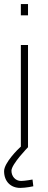

<svg xmlns="http://www.w3.org/2000/svg" viewBox="-23 -720 236 939"><path d="M114 -645V-700H79V-645ZM79 -500V-3C67 7 -3 76 -3 117C-3 168 30 199 76 199C104 199 140 191 140 191L136 158C136 158 99 165 80 165C52 165 33 142 33 115C33 83 114 0 114 0V-500Z"/></svg>

Font: RazerF5 Thin
Style: Regular
Weight: 250
Foundry: Razer Inc.
Version: Version 2